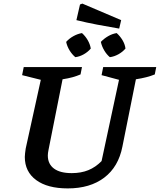

<svg xmlns="http://www.w3.org/2000/svg" viewBox="-20 -1037 889 1068"><path d="M357 11Q244 11 181 -35.5Q118 -82 118 -164Q118 -174 119.5 -185Q121 -196 123 -211L207 -593L103 -619L112 -664H436L428 -623Q407 -614 383.5 -607.5Q360 -601 328 -596L250 -204Q248 -194 247 -186.5Q246 -179 246 -172Q246 -125 280 -99.5Q314 -74 379 -74Q431 -74 471.5 -90.5Q512 -107 545 -141L642 -593L545 -619L554 -664H849L841 -623Q819 -614 793.5 -607.5Q768 -601 736 -596L661 -222Q639 -109 560 -49Q481 11 357 11ZM643 -878Q578 -889 520 -900Q462 -911 405 -925L425 -1012L438 -1017L654 -925ZM399 -719Q380 -735 366.5 -757.5Q353 -780 348 -804Q365 -823 388.5 -836Q412 -849 436 -853Q455 -836 468 -813.5Q481 -791 485 -767Q469 -748 446 -735Q423 -722 399 -719ZM591 -719Q573 -734 559.5 -757Q546 -780 541 -804Q558 -822 581 -835.5Q604 -849 629 -853Q648 -836 661.5 -813.5Q675 -791 678 -767Q662 -748 638.5 -735Q615 -722 591 -719Z"/></svg>

Font: Piazzolla Thin
Style: Bold Italic
Weight: 700
Italic angle: -11.3°
Version: Version 2.005